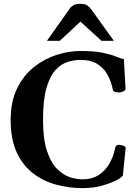

<svg xmlns="http://www.w3.org/2000/svg" viewBox="-20 -976 733 1011"><path d="M413.6 14.6Q344.7 14.6 277.6 -3.2Q210.4 -21 155.8 -62Q101.1 -103 68.6 -172.4Q36.1 -241.7 36.1 -344.7Q36.1 -441.4 70.1 -510.5Q104 -579.6 158.9 -623Q213.9 -666.5 278.3 -687Q342.8 -707.5 403.3 -707.5Q478.5 -707.5 523.2 -697.8Q567.9 -688 592.8 -677.5Q617.7 -667 632.3 -664.6L641.1 -509.3Q642.1 -501 630.1 -495.4Q618.2 -489.7 611.8 -489.7Q610.4 -489.7 609.1 -489.5Q607.9 -489.3 605.5 -489.3Q596.7 -489.3 586.2 -492.4Q575.7 -495.6 574.2 -503.4Q565.9 -545.4 546.9 -581.1Q527.8 -616.7 493.2 -638.7Q458.5 -660.6 402.3 -660.6Q372.1 -660.6 338.1 -650.6Q304.2 -640.6 274.2 -609.4Q244.1 -578.1 225.3 -514.9Q206.5 -451.7 206.5 -344.7Q206.5 -243.2 227.3 -181.2Q248 -119.1 280.5 -86.7Q313 -54.2 348.4 -43Q383.8 -31.7 413.1 -31.7Q464.8 -31.7 500.2 -54.9Q535.6 -78.1 556.9 -115.7Q578.1 -153.3 586.4 -197.3Q588.4 -207 594.5 -210.2Q600.6 -213.4 608.4 -213.4Q614.3 -213.4 627.9 -209.2Q641.6 -205.1 641.6 -196.8L627 -52.7Q626.5 -45.9 597.7 -29.5Q568.8 -13.2 520.8 0.7Q472.7 14.6 413.6 14.6ZM227.1 -761.2 347.7 -931.2Q355 -941.9 367.9 -949Q380.9 -956.1 403.3 -956.1Q426.3 -956.1 439.5 -947.3Q452.6 -938.5 460.4 -926.8L579.6 -761.2H514.2L403.3 -862.3L294.9 -761.2Z"/></svg>

Font: Gelasio SemiBold
Style: Regular
Weight: 600
Designer: Eben Sorkin
Foundry: Eben Sorkin
Version: Version 1.008